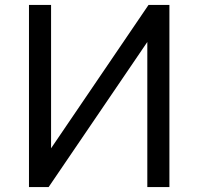

<svg xmlns="http://www.w3.org/2000/svg" viewBox="-20 -762 808 782"><path d="M188 -158V-742H98V0H178L580 -591V0H670V-742H585Z"/></svg>

Font: Cheyenne Sans
Style: Regular
Weight: 400
Designer: The Public Sans project authors (U.S. Web Design System), Libre Franklin designed by Pablo Impallari and Rodrigo Fuenzal
Foundry: The Cheyenne Sans Project Authors
Version: Version 2.007